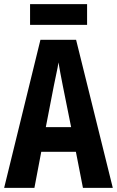

<svg xmlns="http://www.w3.org/2000/svg" viewBox="-20 -999 564 926"><path d="M380 -93 346 -267H179L146 -93H0L175 -807H347L524 -93ZM283 -585Q275 -623 271 -647Q267 -671 262 -698Q259 -676 251.5 -642.5Q244 -609 240 -587L201 -386H323ZM400 -979V-879H125V-979Z"/></svg>

Font: Noto Sans Kannada UI ExtraCondensed
Style: Bold
Weight: 700
Width: 2
Designer: Jelle Bosma - Monotype Design Team
Foundry: Monotype Imaging Inc.
Version: Version 2.005; ttfautohint (v1.8.4.7-5d5b)